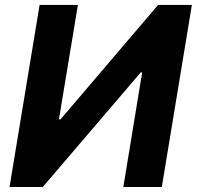

<svg xmlns="http://www.w3.org/2000/svg" viewBox="-20 -747 786 767"><path d="M138.2 -727.3 18.1 0H150.9L542.2 -457.7H547.9L472.7 0H626.4L746.5 -727.3H611.6L221.5 -269.9H215.4L291.2 -727.3Z"/></svg>

Font: Inter UI
Style: Bold Italic
Weight: 700
Italic angle: 9.39999°
Designer: Rasmus Andersson
Foundry: rsms
Version: 3.2;8d6f07862